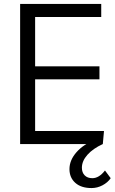

<svg xmlns="http://www.w3.org/2000/svg" viewBox="-20 -730 582 973"><path d="M493 -644H158V-394H484V-328H158V-66H507L501 0H82V-710H493ZM444 223Q391 223 361.5 196.5Q332 170 332 127Q332 82 367.5 41.5Q403 1 462 -21L501 0Q451 23 423 54.5Q395 86 395 120Q395 144 409 158.5Q423 173 448 173Q482 173 512 134L541 173Q526 195 499.5 209Q473 223 444 223Z"/></svg>

Font: LivvicRegular
Style: Regular
Weight: 400
Designer: Jacques Le Bailly, Baron von Fonthausen
Version: Version 1.001; ttfautohint (v1.8.2)